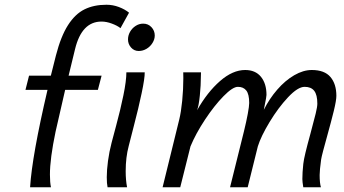

<svg xmlns="http://www.w3.org/2000/svg" viewBox="-20 -793 1457 813"><path d="M103 -472.7H195.3L216.8 -558.1Q237.8 -639.6 268.1 -686.8Q298.3 -733.9 337.9 -753.4Q377.4 -772.9 430.7 -772.9Q458 -772.9 483.6 -763.2Q509.3 -753.4 526.4 -739.3L490.2 -673.8Q476.6 -684.6 453.6 -693.1Q430.7 -701.7 409.7 -701.7Q326.2 -701.7 297.9 -585.4L270.5 -472.7H410.2L394.5 -412.6H255.9L215.3 -235.4Q191.4 -121.6 191.4 -53.7Q191.4 -20.5 195.8 0H107.4Q115.7 -133.3 181.2 -412.6H87.9Z M586.4 -692.9Q607.4 -692.9 621.3 -678Q635.3 -663.1 635.3 -642.6Q635.3 -626.5 625.7 -611.1Q616.2 -595.7 600.6 -586.4Q585 -577.1 567.4 -577.1Q547.9 -577.1 534.9 -591.8Q522 -606.4 522 -626Q522 -642.6 530.5 -658Q539.1 -673.3 554 -683.1Q568.8 -692.9 586.4 -692.9ZM546.9 -260.3 524.9 -174.3Q512.2 -127 512.2 -67.9Q512.2 -30.3 518.1 0H435.5Q432.1 -15.6 432.1 -42.5Q432.1 -73.2 437.3 -111.6Q442.4 -149.9 452.6 -189L471.7 -260.7Q489.7 -327.1 502.4 -388.9Q515.1 -450.7 515.1 -486.8H592.8Q593.3 -462.4 579.8 -398.4Q566.4 -334.5 546.9 -260.3Z M1260.3 -34.7Q1260.3 -62 1264.2 -98.6Q1266.1 -116.2 1273.7 -147.5Q1281.2 -178.7 1294.4 -226.6Q1309.6 -283.2 1316.7 -312Q1323.7 -340.8 1323.7 -354Q1323.7 -391.6 1310.5 -408.4Q1297.4 -425.3 1270 -425.3Q1241.2 -425.3 1199.7 -381.1Q1158.2 -336.9 1121.6 -276.4Q1085 -215.8 1071.8 -173.3L1028.8 0H954.1L1013.2 -237.8Q1022.9 -277.3 1029.1 -310.5Q1035.2 -343.8 1035.2 -356.9Q1035.2 -394 1022.9 -409.7Q1010.7 -425.3 987.3 -425.3Q965.3 -425.3 926.5 -385.7Q887.7 -346.2 848.4 -286.9Q809.1 -227.5 786.6 -173.3L743.2 0H668.5L739.3 -288.1Q746.6 -317.9 751.5 -366.2Q756.3 -414.6 756.3 -461.9Q756.3 -477.5 755.9 -486.8H831.1L830.6 -470.2Q830.6 -432.6 826.2 -388.9Q821.8 -345.2 814.5 -326.2Q857.9 -402.8 911.6 -449.7Q965.3 -496.6 1018.1 -496.6Q1061.5 -496.6 1085 -467.8Q1108.4 -439 1108.4 -391.1Q1108.4 -383.3 1101.1 -348.6L1097.2 -328.1Q1120.6 -375 1154.1 -413.6Q1187.5 -452.1 1225.8 -474.4Q1264.2 -496.6 1300.3 -496.6Q1354 -496.6 1379.2 -467Q1404.3 -437.5 1404.3 -387.2Q1404.3 -368.2 1393.6 -324Q1382.8 -279.8 1363.8 -211.4Q1355.5 -181.6 1348.4 -154.8Q1341.3 -127.9 1339.8 -117.7Q1333.5 -71.3 1333.5 -51.8Q1333.5 -18.1 1338.9 0H1264.2Q1260.3 -23.4 1260.3 -34.7Z"/></svg>

Font: Lesson One Light
Style: Italic
Weight: 300
Italic angle: -14°
Designer: But Ko, Victor Gaultney, Annie Olsen, Julie Remington, Don Collingsworth, Eric Hays, Becca Hirsbrunner
Version: Version 1.100